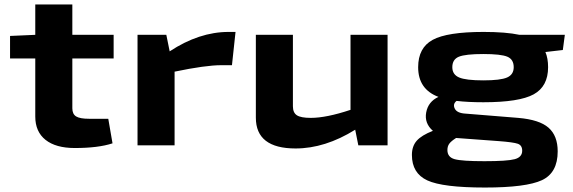

<svg xmlns="http://www.w3.org/2000/svg" viewBox="-20 -651 2567 860"><path d="M304 -389V-166Q304 -140 321 -129.5Q338 -119 379 -119H465L484 -9Q420 12 315 12Q230 12 184 -24.5Q138 -61 138 -129V-389H25V-490L138 -495V-631H304V-495H489V-389Z M1035 -508 1019 -359H971Q901 -359 762 -330V0H596V-495H725L740 -421Q872 -508 1004 -508Z M1716 -495V0H1585L1571 -70Q1436 14 1304 14Q1126 14 1126 -124V-495H1292V-175Q1292 -146 1310 -134.5Q1328 -123 1372 -123Q1442 -123 1550 -159V-495Z M2501 -427 2423 -418Q2435 -390 2435 -350Q2435 -264 2370.5 -228.5Q2306 -193 2145 -193Q2076 -193 2025 -199Q2007 -185 2017 -164.5Q2027 -144 2066 -142L2301 -123Q2396 -115 2437 -79Q2478 -43 2478 27Q2478 123 2407.5 156Q2337 189 2152 189Q1963 189 1894 157Q1825 125 1825 43Q1825 4 1846.5 -20.5Q1868 -45 1919 -65Q1880 -99 1889 -147.5Q1898 -196 1944 -217Q1853 -251 1853 -350Q1853 -437 1918 -472.5Q1983 -508 2146 -508Q2246 -508 2307 -495H2510ZM2145 -291Q2222 -291 2251.5 -304Q2281 -317 2281 -350Q2281 -385 2252.5 -397Q2224 -409 2145 -409Q2065 -409 2035.5 -397Q2006 -385 2006 -350Q2006 -317 2036.5 -304Q2067 -291 2145 -291ZM2319 24Q2319 0 2299.5 -7Q2280 -14 2213 -19L2023 -33Q2001 -19 1992.5 -7.5Q1984 4 1984 21Q1984 53 2016.5 62Q2049 71 2150 71Q2252 71 2285.5 62Q2319 53 2319 24Z"/></svg>

Font: Exo 2 Expanded
Style: Bold
Weight: 700
Width: 7
Designer: Natanael Gama
Version: Version 1.001;PS 001.001;hotconv 1.0.70;makeotf.lib2.5.58329